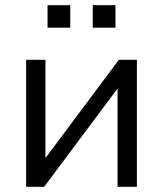

<svg xmlns="http://www.w3.org/2000/svg" viewBox="-20 -715 624 735"><path d="M80 0V-486H154V-110L435 -486H504V0H430V-376L149 0ZM335 -609V-695H422V-609ZM162 -609V-695H249V-609Z"/></svg>

Font: Nunito Sans
Style: Regular
Weight: 400
Designer: Vernon Adams
Foundry: Vernon Adams
Version: Version 3.101; ttfautohint (v1.8.4.7-5d5b);gftools[0.9.27]